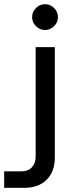

<svg xmlns="http://www.w3.org/2000/svg" viewBox="-97 -736 355 921"><path d="M-77 165V86H4Q38 86 56 66.5Q74 47 74 14V-510H166V20Q166 87 127 126Q88 165 20 165ZM119 -592Q94 -592 75.5 -610.5Q57 -629 57 -654Q57 -679 75.5 -697.5Q94 -716 119 -716Q144 -716 162.5 -697.5Q181 -679 181 -654Q181 -629 162.5 -610.5Q144 -592 119 -592Z"/></svg>

Font: MuseoModerno Thin
Style: Regular
Weight: 400
Version: Version 1.003